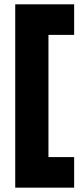

<svg xmlns="http://www.w3.org/2000/svg" viewBox="-20 -720 375 880"><path d="M49.8 140.1V-700.2H319.8V-560.1H202.1V0H319.8V140.1Z"/></svg>

Font: TASA Orbiter Display Black
Style: Regular
Weight: 900
Designer: Weizhong Zhang
Version: Version 1.000;Glyphs 3.1.2 (3151)